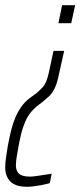

<svg xmlns="http://www.w3.org/2000/svg" viewBox="-70 -530 308 736"><path d="M34 186Q12 186 -4 181Q-20 176 -30 166Q-40 156 -45 142.5Q-50 129 -50 113Q-50 94 -47 73.5Q-44 53 -40 29Q-34 -3 -27.5 -29.5Q-21 -56 -11.5 -78.5Q-2 -101 10.5 -119Q23 -137 40 -151L70 -173Q85 -186 93.5 -195.5Q102 -205 107.5 -218.5Q113 -232 118 -255L135 -335H176L156 -246Q149 -210 139 -190.5Q129 -171 117.5 -160.5Q106 -150 94 -140L82 -131Q70 -122 58.5 -111Q47 -100 37.5 -84.5Q28 -69 19.5 -45Q11 -21 4 15Q-1 42 -5 65Q-9 88 -9 104Q-9 117 -4 127Q1 137 13 142Q25 147 47 147Q53 147 60.5 146Q68 145 78.5 143.5Q89 142 101.5 140Q114 138 128 136L121 172Q103 177 86.5 180Q70 183 56.5 184.5Q43 186 34 186ZM154 -441 168 -510H218L203 -441Z"/></svg>

Font: Saira UltraCondensed ExtraLight
Style: Italic
Weight: 250
Width: 1
Italic angle: -12°
Designer: Hector Gatti with collaboration of the Omnibus-Type team
Foundry: Omnibus-Type
Version: Version 1.101